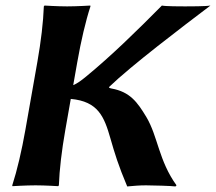

<svg xmlns="http://www.w3.org/2000/svg" viewBox="-20 -668 778 692"><path d="M114.7 -445 71.5 -200C58.3 -125 41.7 -54 24.2 0L24.7 3C24.7 3 73.2 0 108.2 0C142.2 0 189.7 3 189.7 3L192.2 0C194.3 -57 202.3 -125 215.5 -200L235.1 -311.5C334 -302.5 355.6 -247.2 378 -169C393.5 -115 406.1 -73 438.5 4C460.9 2 481.2 0 506.2 0C529.2 0 599.9 2 612.5 4L616.2 0C551.9 -89 549.3 -176 507.6 -246C475.1 -300 448.6 -337 381.8 -349C375.9 -350 372.3 -352.3 372.6 -354C454.6 -433 636.9 -571 738.5 -648C722 -645 662 -645 647 -645C634 -645 576 -645 563.5 -648C470.9 -554.4 380.1 -466 291.4 -393C272 -377 257.3 -366.4 243.9 -361.2L258.7 -445C271.9 -520 288.6 -592 306 -645L305.5 -648C305.5 -648 257 -645 222 -645C188 -645 140.5 -648 140.5 -648L138 -645C135.9 -588 127.9 -520 114.7 -445Z"/></svg>

Font: Linux Biolinum O 
Style: Bold Italic
Weight: 700
Designer: Philipp H. Poll
Foundry: Philipp H. Poll
Version: Version 1.3.2